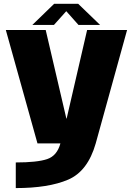

<svg xmlns="http://www.w3.org/2000/svg" viewBox="-20 -750 704 1004"><path d="M176 0H480.5L644.5 -593H435.5L328.5 -130H327L219 -593H10.5ZM62.5 233.5Q233.5 233.5 336.2 189.5Q439 145.5 480.5 0L296 -0.5Q278.5 64.5 226.5 82Q174.5 99.5 62.5 99.5ZM149 -619.5H262L326.5 -691.5L390.5 -619.5H503.5L389 -730H263Z"/></svg>

Font: Anybody Thin ExtraBold
Style: Regular
Weight: 800
Version: Version 1.113;gftools[0.9.25]